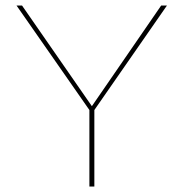

<svg xmlns="http://www.w3.org/2000/svg" viewBox="-20 -678 667 698"><path d="M323 -278V0H305V-278L40 -658H60L314 -292L566 -658H587Z"/></svg>

Font: Ysabeau SC Thin
Style: Regular
Weight: 200
Designer: Christian Thalmann (Catharsis Fonts)
Version: Version 0.003